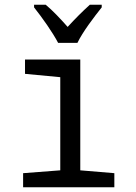

<svg xmlns="http://www.w3.org/2000/svg" viewBox="-20 -786 570 806"><path d="M224 -606H305C327 -652 375 -715 407 -755V-766H357C323 -735 299 -711 264 -673C234 -707 200 -743 172 -766H123V-755C158 -711 201 -650 224 -606ZM77 0H460V-59L317 -71V-536H85V-476L233 -462V-71L77 -59Z"/></svg>

Font: Noto Sans Mono Condensed
Style: Regular
Weight: 400
Width: 3
Designer: Monotype Design Team
Foundry: Monotype Imaging Inc.
Version: Version 2.014